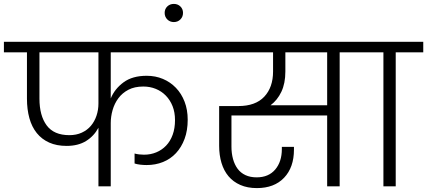

<svg xmlns="http://www.w3.org/2000/svg" viewBox="-49 -954 2187 983"><path d="M306 -262Q342 -262 370 -275Q398 -288 416.5 -310Q435 -332 445 -361.5Q455 -391 455 -424V-686H153V-449Q153 -362 190 -312Q227 -262 306 -262ZM-29 -740H1015V-686H518V-450Q538 -499 583.5 -532.5Q629 -566 702 -566Q747 -566 785 -550Q823 -534 851.5 -504.5Q880 -475 896 -433.5Q912 -392 912 -341Q912 -286 896 -243Q880 -200 852 -170Q824 -140 785.5 -124.5Q747 -109 702 -109Q685 -109 668.5 -111Q652 -113 640 -117V-168Q651 -165 663.5 -163.5Q676 -162 688 -162Q722 -162 751 -174Q780 -186 801.5 -208.5Q823 -231 835 -264Q847 -297 847 -339Q847 -379 834.5 -410.5Q822 -442 800 -464.5Q778 -487 748.5 -499Q719 -511 685 -511Q640 -511 608.5 -494.5Q577 -478 557 -451Q537 -424 527.5 -390.5Q518 -357 518 -324V0H455V-300Q432 -257 391.5 -232Q351 -207 292 -207Q241 -207 203 -224Q165 -241 139.5 -272.5Q114 -304 101.5 -349Q89 -394 89 -449V-686H-29Z M841 -841Q821 -841 807.5 -854.5Q794 -868 794 -888Q794 -908 807.5 -921Q821 -934 841 -934Q861 -934 874.5 -921Q888 -908 888 -888Q888 -868 874.5 -854.5Q861 -841 841 -841Z M1412 -588Q1412 -527 1391.5 -484Q1371 -441 1336 -415H1626V-686H1412ZM956 -740H1831V-686H1690V0H1626V-363H1136V-203Q1136 -169 1144 -140Q1152 -111 1167.5 -90Q1183 -69 1207.5 -57.5Q1232 -46 1265 -46Q1326 -46 1360 -86Q1394 -126 1394 -191V-202H1456V-188Q1456 -97 1405.5 -44Q1355 9 1266 9Q1218 9 1181.5 -7Q1145 -23 1121 -51.5Q1097 -80 1085 -120Q1073 -160 1073 -207V-411H1171Q1259 -411 1304 -459Q1349 -507 1349 -588V-686H956Z M1914 -686H1773V-740H2118V-686H1977V0H1914Z"/></svg>

Font: SVN-Poppins Light
Style: Regular
Weight: 300
Designer: Ninad Kale (Devanagari), Jonny Pinhorn (Latin)
Foundry: Indian Type Foundry
Version: Version 3.002 2017; ttfautohint (v1.8.3)